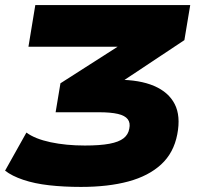

<svg xmlns="http://www.w3.org/2000/svg" viewBox="-26 -725 791 756"><path d="M293 11Q225 11 167.5 4.5Q110 -2 65.5 -17Q21 -32 -6 -53L78 -203Q112 -178 173 -165Q234 -152 308 -152Q368 -152 405 -159Q442 -166 460.5 -180.5Q479 -195 483 -218Q488 -241 477 -255.5Q466 -270 438 -276.5Q410 -283 363 -283H193L212 -397L520 -594L509 -541H86L113 -705H723L700 -567L402 -369L380 -411H437Q524 -411 581 -386.5Q638 -362 662 -315Q686 -268 672 -196Q658 -123 608.5 -77.5Q559 -32 479.5 -10.5Q400 11 293 11Z"/></svg>

Font: Nunito Sans 7pt SemiExpanded Black
Style: Italic
Weight: 900
Width: 6
Italic angle: -9°
Designer: Vernon Adams
Foundry: Vernon Adams
Version: Version 3.101;gftools[0.9.27]